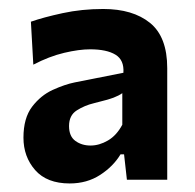

<svg xmlns="http://www.w3.org/2000/svg" viewBox="-20 -748 444 438"><path d="M139 -329.5Q87 -329.5 60.2 -360Q33.5 -390.5 33.5 -434Q33.5 -478.5 53.2 -504.5Q73 -530.5 100.5 -543Q128 -555.5 150.5 -560L261.5 -582Q263.5 -611 243.5 -623.2Q223.5 -635.5 185.5 -635.5Q160.5 -635.5 126.5 -627.5Q92.5 -619.5 56 -600.5L50.5 -698.5Q79 -708.5 122.8 -718Q166.5 -727.5 215.5 -727.5Q283 -727.5 322.2 -695.8Q361.5 -664 361.5 -592.5V-338H269.5L263 -396H255Q238.5 -368.5 208.5 -349Q178.5 -329.5 139 -329.5ZM186.5 -416Q206.5 -416 226.2 -427.5Q246 -439 259 -463.5V-535.5Q251.5 -530 239 -525.2Q226.5 -520.5 194 -512.5Q173 -507.5 155.2 -496.2Q137.5 -485 137.5 -460.5Q137.5 -437 152 -426.5Q166.5 -416 186.5 -416Z"/></svg>

Font: Commissioner
Style: Bold
Weight: 700
Designer: Kostas Bartsokas
Foundry: Kostas Bartsokas
Version: Version 1.000; ttfautohint (v1.8.3)